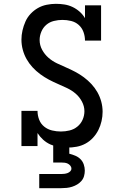

<svg xmlns="http://www.w3.org/2000/svg" viewBox="-20 -763 640 1003"><path d="M332 8Q309 8 286.5 4.5Q264 1 243 -8.5Q222 -18 205 -33.5Q188 -49 176 -68V0H92V-184H176Q176 -160 184.5 -138Q193 -116 211 -101.5Q229 -87 252 -81.5Q275 -76 298 -76Q321 -76 343.5 -81.5Q366 -87 384 -101.5Q402 -116 411.5 -137.5Q421 -159 421 -182Q421 -208 408 -232.5Q395 -257 375 -274Q355 -291 331 -302.5Q307 -314 282.5 -324.5Q258 -335 234.5 -347.5Q211 -360 189.5 -376Q168 -392 150 -411.5Q132 -431 119 -454Q106 -477 99 -503Q92 -529 92 -556Q92 -580 97.5 -604Q103 -628 113 -650.5Q123 -673 140 -691Q157 -709 178 -721Q199 -733 223.5 -738Q248 -743 272 -743Q295 -743 317 -739.5Q339 -736 359 -726.5Q379 -717 396 -702Q413 -687 424 -668V-735H508V-551H424Q424 -574 416 -596Q408 -618 391 -633Q374 -648 351.5 -653.5Q329 -659 306 -659Q284 -659 261.5 -653.5Q239 -648 222 -633.5Q205 -619 196 -597.5Q187 -576 187 -554Q187 -527 200 -503Q213 -479 233 -461.5Q253 -444 277 -432.5Q301 -421 325.5 -410.5Q350 -400 373.5 -387.5Q397 -375 418.5 -359Q440 -343 458 -323.5Q476 -304 489 -281Q502 -258 509 -232Q516 -206 516 -179Q516 -155 510.5 -130.5Q505 -106 494 -84Q483 -62 466 -43.5Q449 -25 427 -13Q405 -1 380.5 3.5Q356 8 332 8ZM185 220V146H300Q308 146 316.5 145Q325 144 333 141Q341 138 347 132Q353 126 353 118Q353 109 347 102Q341 95 333.5 91.5Q326 88 317.5 87Q309 86 300 86H258V-76H342V40Q358 44 373.5 50.5Q389 57 400.5 68.5Q412 80 417.5 96Q423 112 423 128Q423 143 419 157Q415 171 405.5 182Q396 193 383.5 200.5Q371 208 357 212.5Q343 217 328.5 218.5Q314 220 300 220Z"/></svg>

Font: Iosevka HT Medium Extended
Style: Regular
Weight: 500
Width: 7
Monospace: yes
Designer: Belleve Invis
Foundry: Belleve Invis
Version: Version 32.3.0; ttfautohint (v1.8.4)